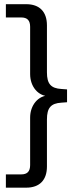

<svg xmlns="http://www.w3.org/2000/svg" viewBox="-20 -711 385 908"><path d="M7.8 176.5H103.9C167.6 176.5 202 140.2 202 76.5V-146.1C202 -201 220.6 -222.5 270.6 -225.5L297.1 -227.5V-288.2L270.6 -290.2C220.6 -293.1 202 -314.7 202 -368.6V-591.2C202 -654.9 167.6 -691.2 103.9 -691.2H7.8V-628.4H80.4C108.8 -628.4 122.5 -614.7 122.5 -584.3V-360.8C122.5 -301 160.8 -255.9 211.8 -255.9V-259.8C160.8 -259.8 122.5 -213.7 122.5 -154.9V69.6C122.5 100 108.8 113.7 80.4 113.7H7.8Z"/></svg>

Font: LL Pando Sans
Style: Regular
Weight: 400
Designer: Joshua Smith
Foundry: Joshua Smith
Version: Version 1.000;Glyphs 3.2.1 (3258)